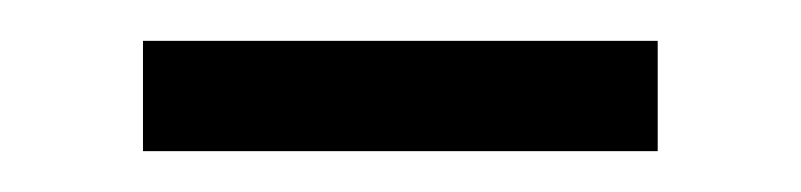

<svg xmlns="http://www.w3.org/2000/svg" viewBox="-20 -689 392 94"><path d="M50 -669H302V-615H50Z"/></svg>

Font: TikTok Sans Light
Style: Regular
Weight: 300
Version: Version 4.000